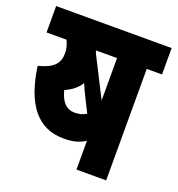

<svg xmlns="http://www.w3.org/2000/svg" viewBox="-116 -718 754 814"><g transform="rotate(20 260.5 -311.0)"><path d="M318 0H452V-503H521V-622H0V-503H90C99 -485 104 -465 104 -447C104 -400 80 -374 13 -357C36 -192 103 -105 221 -105C260 -105 289 -111 318 -130ZM318 -503V-312L227 -491C226 -495 224 -499 223 -503ZM229 -224C190 -224 166 -250 154 -299C185 -313 209 -331 223 -356C232 -335 240 -317 247 -304L280 -238C265 -229 248 -224 229 -224Z"/></g></svg>

Font: Noto Sans Devanagari ExtraCondensed ExtraBold
Style: Regular
Weight: 800
Width: 2
Designer: Jelle Bosma - Monotype Design Team
Foundry: Monotype Imaging Inc.
Version: Version 2.004